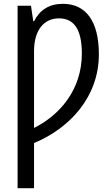

<svg xmlns="http://www.w3.org/2000/svg" viewBox="-20 -744 570 1004"><path d="M72 240H158V4C348 -75 497 -240 497 -460C497 -635 428 -724 309 -724C237 -724 188 -692 158 -633H154L142 -714H72ZM158 -75V-477C158 -585 209 -648 288 -648C366 -648 408 -592 408 -464C408 -270 287 -139 158 -75Z"/></svg>

Font: Noto Sans Mono Condensed
Style: Regular
Weight: 400
Width: 3
Designer: Monotype Design Team
Foundry: Monotype Imaging Inc.
Version: Version 2.014